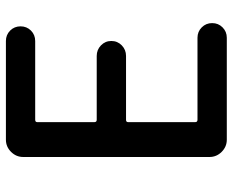

<svg xmlns="http://www.w3.org/2000/svg" viewBox="-88 -688 776 640"><g transform="rotate(-90 300.0 -368.0)"><path d="M154.3 0Q130.9 0 113.8 -17.1Q96.7 -34.2 96.7 -57.6V-678.7Q96.7 -702.1 113.8 -719.2Q130.9 -736.3 154.3 -736.3H483.4Q503.9 -736.3 518.1 -722.2Q532.2 -708 532.2 -687.5Q532.2 -667 518.1 -652.8Q503.9 -638.7 483.4 -638.7H220.7Q212.9 -638.7 212.9 -631.8V-441.4Q212.9 -433.6 220.7 -433.6H433.6Q454.1 -433.6 468.8 -419.4Q483.4 -405.3 483.4 -384.8Q483.4 -364.3 468.8 -350.1Q454.1 -335.9 433.6 -335.9H220.7Q212.9 -335.9 212.9 -329.1V-105.5Q212.9 -97.7 220.7 -97.7H494.1Q514.6 -97.7 528.8 -83.5Q543 -69.3 543 -48.8Q543 -28.3 528.8 -14.2Q514.6 0 494.1 0Z"/></g></svg>

Font: Gen Jyuu Gothic P Medium
Style: Regular
Weight: 500
Designer: [Source Han Sans]
Ryoko NISHIZUKA  (kana & ideographs); Paul D. Hunt (Latin, Greek & Cyrillic); Wenlong ZHANG  (bopomofo
Version: Version 1.002.20150607